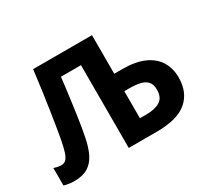

<svg xmlns="http://www.w3.org/2000/svg" viewBox="-141 -943 1282 1181"><g transform="rotate(-30 499.5 -352.0)"><path d="M80.1 9.8Q60.1 9.8 41.7 6.8Q23.4 3.9 7.8 -1V-125Q20.5 -120.6 33.2 -117.9Q45.9 -115.2 61 -115.2Q80.6 -115.2 93.5 -128.2Q106.4 -141.1 116.7 -172.6Q127 -204.1 137.2 -259.8Q141.6 -284.2 148.9 -328.9Q156.2 -373.5 165.5 -433.8Q174.8 -494.1 184.8 -565.4Q194.8 -636.7 204.1 -713.9H622.1V-439.9H678.2Q773.4 -439.9 834.5 -412.1Q895.5 -384.3 924.8 -335.2Q954.1 -286.1 954.1 -223.1Q954.1 -117.2 886 -58.6Q817.9 0 669.9 0H471.2V-587.9H329.1Q324.7 -550.8 319.3 -508.5Q314 -466.3 308.1 -422.1Q302.2 -377.9 296.1 -335.2Q290 -292.5 283.7 -254.4Q277.3 -216.3 271 -186Q258.3 -123.5 236.6 -79.8Q214.8 -36.1 177.5 -13.2Q140.1 9.8 80.1 9.8ZM622.1 -124H668Q729.5 -124 765.1 -146.2Q800.8 -168.5 800.8 -223.1Q800.8 -261.2 783.4 -281.2Q766.1 -301.3 733.9 -308.6Q701.7 -315.9 657.2 -315.9H622.1Z"/></g></svg>

Font: Wonky
Style: Regular
Weight: 400
Designer: Monotype Design Team
Foundry: Monotype Imaging Inc.
Version: Version 3.000